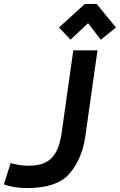

<svg xmlns="http://www.w3.org/2000/svg" viewBox="-93 -948 610 977"><path d="M207 -808 266 -746 355 -830 420 -746 497 -808 399 -928H339ZM57 -105H46C12 -105 -13 -112 -39 -118L-73 -10C-41 3 2 9 44 9C147 9 220 -16 262 -66C304 -116 330 -178 341 -253L403 -692H280L218 -253C200 -161 162 -105 57 -105Z"/></svg>

Font: Cantarell
Style: BoldOblique
Weight: 700
Italic angle: -8°
Designer: Dave Crossland
Version: Version 0.024